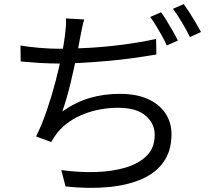

<svg xmlns="http://www.w3.org/2000/svg" viewBox="-20 -866 1040 937"><path d="M391 -771Q385 -752 380.5 -729.5Q376 -707 372 -687Q368 -663 361 -627.5Q354 -592 345 -551Q336 -510 326 -467.5Q316 -425 305 -387.5Q294 -350 284 -322Q350 -368 418.5 -388Q487 -408 565 -408Q645 -408 701 -383Q757 -358 787 -313.5Q817 -269 817 -210Q817 -132 779.5 -77.5Q742 -23 673 7.5Q604 38 509 47Q414 56 300 44L279 -36Q366 -24 447.5 -26.5Q529 -29 594 -48.5Q659 -68 697 -107Q735 -146 735 -208Q735 -264 690 -302Q645 -340 557 -340Q468 -340 389.5 -309.5Q311 -279 261 -220Q252 -208 245 -197.5Q238 -187 230 -173L156 -200Q184 -256 208 -326Q232 -396 250.5 -466.5Q269 -537 281 -597Q293 -657 297 -693Q300 -717 301.5 -736.5Q303 -756 302 -776ZM80 -644Q120 -637 172.5 -632.5Q225 -628 270 -628Q334 -628 414 -632.5Q494 -637 579 -648Q664 -659 742 -676L743 -600Q690 -591 629 -582.5Q568 -574 505 -568.5Q442 -563 382 -559.5Q322 -556 271 -556Q219 -556 171.5 -559Q124 -562 81 -566ZM766 -806Q779 -789 794 -764Q809 -739 823.5 -714Q838 -689 848 -668L794 -644Q785 -665 771 -690Q757 -715 742 -740Q727 -765 713 -783ZM877 -846Q890 -828 906 -803Q922 -778 936.5 -753Q951 -728 961 -710L907 -685Q891 -718 868 -756.5Q845 -795 824 -823Z"/></svg>

Font: Noto Sans SC Thin
Style: Regular
Weight: 400
Version: Version 2.004-H2;hotconv 1.0.118;makeotfexe 2.5.65603